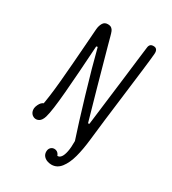

<svg xmlns="http://www.w3.org/2000/svg" viewBox="-224 -872 1069 1191"><g transform="rotate(30 310.0 -277.0)"><path d="M268.5 145Q268.5 127.5 278.8 116.5Q289 105.5 305 105.5Q316 105.5 324.8 111.2Q333.5 117 338.5 126.8Q343.5 136.5 343.5 148L317.5 125.5Q325 130.5 330.8 132.2Q336.5 134 345 134Q357.5 134 368 119.8Q378.5 105.5 384.5 75.5Q390.5 45.5 390 0Q356 -102 304 -276.8Q252 -451.5 220.5 -576.5L211 -574.5Q211 -571.5 210.5 -568.5Q198.5 -375 186.5 -233.5Q174.5 -92 160 -43Q150.5 -12 133 -2.2Q115.5 7.5 97.5 1Q85.5 -3.5 78 -13.5Q70.5 -23.5 68.8 -36.5Q67 -49.5 71.5 -63Q82 -92.5 98 -102.5Q114 -112.5 138 -111L100.5 -80.5Q115.5 -154 126.8 -276Q138 -398 150 -565.5Q152.5 -600 153.8 -616.8Q155 -633.5 157.5 -667Q159.5 -691.5 170.5 -710.8Q181.5 -730 205 -730Q222 -730 231.2 -723.2Q240.5 -716.5 245.5 -704.8Q250.5 -693 257 -668Q257.5 -667 257.5 -666L271 -616Q303.5 -498.5 341.8 -360.8Q380 -223 405.5 -135.5L414.5 -137.5Q430 -261 437.2 -320.8Q444.5 -380.5 459.5 -500.5Q468 -571.5 475 -629Q482 -686.5 487 -725Q488.5 -740 496.8 -747.8Q505 -755.5 524 -754Q533.5 -753 539 -747.2Q544.5 -741.5 546.2 -733Q548 -724.5 547 -714.5Q545 -687 534 -595.5Q523 -504 510 -401.5Q498 -307 486 -208.8Q474 -110.5 468 -53.5Q460 19 445 74.8Q430 130.5 403.2 165.2Q376.5 200 336 200Q319 200 303.5 193.8Q288 187.5 278.2 175.2Q268.5 163 268.5 145Z"/></g></svg>

Font: Monaspace Radon Var
Style: Regular
Weight: 400
Designer: Riley Cran and the Lettermatic Team
Version: Version 1.000 (Monaspace Radon Var)